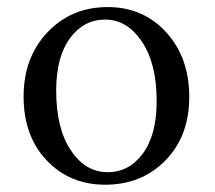

<svg xmlns="http://www.w3.org/2000/svg" viewBox="-20 -502 595 532"><path d="M278.3 -24.9Q337.9 -24.9 376 -76.9Q414.1 -128.9 414.1 -221.7Q414.1 -326.2 373 -387Q332 -447.8 271.5 -447.8Q211.9 -447.8 173.8 -396Q135.7 -344.2 135.7 -251Q135.7 -146 176.3 -85.4Q216.8 -24.9 278.3 -24.9ZM271.5 9.8Q173.3 9.8 109.4 -57.6Q45.4 -125 45.4 -234.4Q45.4 -342.8 111.6 -412.6Q177.7 -482.4 278.3 -482.4Q376.5 -482.4 440.4 -412.6Q504.4 -342.8 504.4 -233.4Q504.4 -125 438.5 -57.6Q372.6 9.8 271.5 9.8Z"/></svg>

Font: Almanac
Style: Regular
Weight: 400
Designer: Eden's Almanac
Version: Version 3.501;March 28, 2021;FontCreator 13.0.0.2683 64-bit